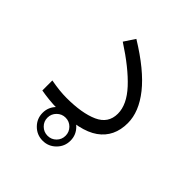

<svg xmlns="http://www.w3.org/2000/svg" viewBox="-161 -547 793 793"><g transform="rotate(45 235.0 -150.5)"><path d="M128.4 54.2Q128.4 20.5 152.3 -3.4Q176.3 -27.3 210 -27.3Q243.7 -27.3 267.6 -3.4Q291.5 20.5 291.5 54.2Q291.5 87.9 267.6 111.8Q243.7 135.7 210 135.7Q176.3 135.7 152.3 111.8Q128.4 87.9 128.4 54.2ZM156.7 54.2Q156.7 76.2 172.4 91.6Q188 106.9 210 106.9Q231.9 106.9 247.3 91.6Q262.7 76.2 262.7 54.2Q262.7 32.2 247.3 16.6Q231.9 1 210 1Q188 1 172.4 16.6Q156.7 32.2 156.7 54.2ZM62.5 -68.8Q88.4 -64 111.1 -61.5Q133.8 -59.1 154.8 -59.1Q244.6 -59.1 297.9 -83Q351.1 -106.9 351.1 -163.1Q351.1 -215.8 299.8 -271.5Q248.5 -327.1 154.8 -387.7L186.5 -435.5Q299.8 -366.2 353.8 -298.3Q407.7 -230.5 407.7 -164.6Q407.7 -84.5 349.1 -42.7Q290.5 -1 161.1 -1Q134.8 -1 109.6 -3.7Q84.5 -6.3 62.5 -10.3Z"/></g></svg>

Font: Vazir Thin WOL-UI
Style: Thin-WOL-UI
Weight: 100
Designer: Saber Rastikerdar
Foundry: Saber Rastikerdar
Version: Version 30.1.0